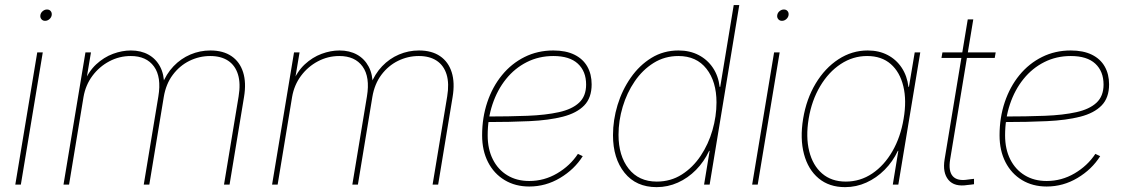

<svg xmlns="http://www.w3.org/2000/svg" viewBox="-20 -748 4553 778"><path d="M42 0 130.9 -535.6H153.3L64.5 0ZM162.6 -663.6Q153.3 -663.6 147.7 -670.4Q142.1 -677.2 143.6 -686.5Q145 -696.3 153.1 -702.9Q161.1 -709.5 170.4 -709.5Q180.2 -709.5 185.5 -702.9Q190.9 -696.3 189.5 -686.5Q188 -677.2 180.2 -670.4Q172.4 -663.6 162.6 -663.6Z M237.3 0 326.2 -535.6H348.6L327.6 -410.6L319.8 -411.6Q338.4 -458 369.6 -487.1Q400.9 -516.1 437.7 -529.8Q474.6 -543.5 510.3 -543.5Q551.3 -543.5 581.5 -526.6Q611.8 -509.8 628.7 -478Q645.5 -446.3 645 -401.9L636.2 -403.8Q653.3 -448.2 683.1 -479.5Q712.9 -510.7 751.5 -527.1Q790 -543.5 832.5 -543.5Q884.3 -543.5 918 -520.5Q951.7 -497.6 965.1 -455.3Q978.5 -413.1 968.8 -355L910.2 0H887.7L946.8 -356.9Q955.6 -409.7 944.3 -446.3Q933.1 -482.9 904.3 -502Q875.5 -521 832 -521Q787.6 -521 747.8 -501.5Q708 -481.9 680.2 -444.8Q652.3 -407.7 643.6 -355L585 0H562.5L621.6 -356.9Q634.8 -436 604 -478.5Q573.2 -521 509.8 -521Q463.4 -521 422.9 -499.5Q382.3 -478 354.5 -440.7Q326.7 -403.3 318.4 -355L259.8 0Z M1082.5 0 1171.4 -535.6H1193.8L1172.9 -410.6L1165 -411.6Q1183.6 -458 1214.8 -487.1Q1246.1 -516.1 1283 -529.8Q1319.8 -543.5 1355.5 -543.5Q1396.5 -543.5 1426.8 -526.6Q1457 -509.8 1473.9 -478Q1490.7 -446.3 1490.2 -401.9L1481.4 -403.8Q1498.5 -448.2 1528.3 -479.5Q1558.1 -510.7 1596.7 -527.1Q1635.3 -543.5 1677.7 -543.5Q1729.5 -543.5 1763.2 -520.5Q1796.9 -497.6 1810.3 -455.3Q1823.7 -413.1 1814 -355L1755.4 0H1732.9L1792 -356.9Q1800.8 -409.7 1789.6 -446.3Q1778.3 -482.9 1749.5 -502Q1720.7 -521 1677.2 -521Q1632.8 -521 1593 -501.5Q1553.2 -481.9 1525.4 -444.8Q1497.6 -407.7 1488.8 -355L1430.2 0H1407.7L1466.8 -356.9Q1480 -436 1449.2 -478.5Q1418.5 -521 1355 -521Q1308.6 -521 1268.1 -499.5Q1227.5 -478 1199.7 -440.7Q1171.9 -403.3 1163.6 -355L1105 0Z M2124.5 7.8Q2067.9 7.8 2024.7 -18.3Q1981.4 -44.4 1957.5 -91.1Q1933.6 -137.7 1933.6 -199.7Q1933.6 -271.5 1954.6 -334Q1975.6 -396.5 2014.2 -443.6Q2052.7 -490.7 2105.7 -517.1Q2158.7 -543.5 2222.2 -543.5Q2272.9 -543.5 2307.6 -526.4Q2342.3 -509.3 2359.9 -478.3Q2377.4 -447.3 2377.4 -406.2Q2377.4 -351.6 2347.2 -320.6Q2316.9 -289.6 2260.5 -275.1Q2204.1 -260.7 2125.7 -257.1Q2047.4 -253.4 1951.7 -253.4V-275.9Q2043 -275.9 2117.2 -278.8Q2191.4 -281.7 2244.6 -293.5Q2297.9 -305.2 2326.4 -331.8Q2355 -358.4 2355 -405.3Q2355 -459 2321.5 -490Q2288.1 -521 2222.2 -521Q2163.6 -521 2114.7 -496.3Q2065.9 -471.7 2030.5 -427.7Q1995.1 -383.8 1975.6 -325.4Q1956.1 -267.1 1956.1 -199.7Q1956.1 -143.6 1977.1 -102.1Q1998 -60.5 2035.9 -37.6Q2073.7 -14.6 2124.5 -14.6Q2185.1 -14.6 2237.5 -45.4Q2290 -76.2 2321.8 -124.5L2341.3 -115.2Q2307.6 -61.5 2249.5 -26.9Q2191.4 7.8 2124.5 7.8Z M2640.6 10.3Q2557.6 10.3 2510.7 -47.9Q2463.9 -106 2463.9 -200.2Q2463.9 -261.7 2482.4 -322.5Q2501 -383.3 2535.9 -433.3Q2570.8 -483.4 2619.6 -513.4Q2668.5 -543.5 2729.5 -543.5Q2775.4 -543.5 2811 -524.9Q2846.7 -506.3 2868.9 -473.1Q2891.1 -439.9 2896 -396H2898.4L2953.1 -727.5H2975.6L2855.5 0H2833L2855.5 -136.7H2853.5Q2833 -92.8 2800.3 -59.6Q2767.6 -26.4 2726.8 -8.1Q2686 10.3 2640.6 10.3ZM2641.1 -12.2Q2697.8 -12.2 2742.7 -40.8Q2787.6 -69.3 2819.1 -116.5Q2850.6 -163.6 2866.9 -220.2Q2883.3 -276.9 2883.3 -333Q2883.3 -417.5 2842.8 -469.2Q2802.2 -521 2729 -521Q2673.3 -521 2628.4 -492.9Q2583.5 -464.8 2551.8 -418.2Q2520 -371.6 2503.2 -315.2Q2486.3 -258.8 2486.3 -201.7Q2486.3 -116.7 2527.3 -64.5Q2568.4 -12.2 2641.1 -12.2Z M3027.8 0 3116.7 -535.6H3139.2L3050.3 0ZM3148.4 -663.6Q3139.2 -663.6 3133.5 -670.4Q3127.9 -677.2 3129.4 -686.5Q3130.9 -696.3 3138.9 -702.9Q3147 -709.5 3156.2 -709.5Q3166 -709.5 3171.4 -702.9Q3176.8 -696.3 3175.3 -686.5Q3173.8 -677.2 3166 -670.4Q3158.2 -663.6 3148.4 -663.6Z M3404.3 10.3Q3339.8 10.3 3297.1 -25.4Q3254.4 -61 3237.8 -123.8Q3221.2 -186.5 3234.4 -267.1Q3247.6 -347.2 3285.2 -409.7Q3322.8 -472.2 3377.4 -507.8Q3432.1 -543.5 3496.1 -543.5Q3541.5 -543.5 3576.7 -525.1Q3611.8 -506.8 3633.8 -473.6Q3655.8 -440.4 3661.1 -396H3663.1L3686.5 -535.6H3709L3620.1 0H3597.7L3620.1 -136.7H3618.2Q3597.7 -93.3 3564.7 -60.1Q3531.7 -26.9 3490.7 -8.3Q3449.7 10.3 3404.3 10.3ZM3407.2 -12.2Q3465.8 -12.2 3514.4 -44.9Q3563 -77.6 3596.2 -135.3Q3629.4 -192.9 3641.6 -267.1Q3654.3 -340.8 3640.4 -398.4Q3626.5 -456.1 3589.4 -488.5Q3552.2 -521 3493.7 -521Q3436 -521 3386.7 -488.5Q3337.4 -456.1 3303.2 -398.4Q3269 -340.8 3256.8 -267.1Q3244.6 -192.9 3259 -135.3Q3273.4 -77.6 3311.3 -44.9Q3349.1 -12.2 3407.2 -12.2Z M4014.6 -535.6 4010.7 -513.2H3794.9L3798.8 -535.6ZM3901.4 -669.4H3923.8L3830.1 -102.1Q3822.3 -54.7 3840.8 -33.9Q3859.4 -13.2 3902.8 -20.5Q3908.7 -21 3914.8 -22Q3920.9 -22.9 3926.8 -23.4V-1.5Q3920.4 -0.5 3914.1 0.2Q3907.7 1 3901.4 1.5Q3847.7 10.3 3823.2 -19Q3798.8 -48.3 3807.6 -102.1Z M4221.2 7.8Q4164.6 7.8 4121.3 -18.3Q4078.1 -44.4 4054.2 -91.1Q4030.3 -137.7 4030.3 -199.7Q4030.3 -271.5 4051.3 -334Q4072.3 -396.5 4110.8 -443.6Q4149.4 -490.7 4202.4 -517.1Q4255.4 -543.5 4318.8 -543.5Q4369.6 -543.5 4404.3 -526.4Q4439 -509.3 4456.5 -478.3Q4474.1 -447.3 4474.1 -406.2Q4474.1 -351.6 4443.8 -320.6Q4413.6 -289.6 4357.2 -275.1Q4300.8 -260.7 4222.4 -257.1Q4144 -253.4 4048.3 -253.4V-275.9Q4139.6 -275.9 4213.9 -278.8Q4288.1 -281.7 4341.3 -293.5Q4394.5 -305.2 4423.1 -331.8Q4451.7 -358.4 4451.7 -405.3Q4451.7 -459 4418.2 -490Q4384.8 -521 4318.8 -521Q4260.3 -521 4211.4 -496.3Q4162.6 -471.7 4127.2 -427.7Q4091.8 -383.8 4072.3 -325.4Q4052.7 -267.1 4052.7 -199.7Q4052.7 -143.6 4073.7 -102.1Q4094.7 -60.5 4132.6 -37.6Q4170.4 -14.6 4221.2 -14.6Q4281.7 -14.6 4334.2 -45.4Q4386.7 -76.2 4418.5 -124.5L4438 -115.2Q4404.3 -61.5 4346.2 -26.9Q4288.1 7.8 4221.2 7.8Z"/></svg>

Font: Inter 20pt Thin
Style: Italic
Weight: 250
Italic angle: -9.3988°
Version: Version 4.001;git-66647c0bb